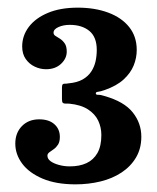

<svg xmlns="http://www.w3.org/2000/svg" viewBox="-20 -933 410 502"><path d="M20 -557.5Q20 -529.5 38 -505.2Q56 -481 91.2 -466Q126.5 -451 177.5 -451Q211.5 -451 242.5 -458.5Q273.5 -466 297.5 -481.8Q321.5 -497.5 335.5 -521Q349.5 -544.5 349.5 -575.5Q349.5 -611 327 -639.2Q304.5 -667.5 253 -682Q241.5 -685.5 236 -685.2Q230.5 -685 230.5 -689Q230.5 -692.5 236.2 -693Q242 -693.5 253.5 -697.5Q285 -708.5 303.2 -725.2Q321.5 -742 329.5 -761.8Q337.5 -781.5 337.5 -802.5Q337.5 -837.5 317.8 -862.2Q298 -887 263 -900Q228 -913 183.5 -913Q137.5 -913 105 -899.2Q72.5 -885.5 55.2 -862.5Q38 -839.5 38 -811.5Q38 -792 47.2 -778.8Q56.5 -765.5 70.8 -758.8Q85 -752 100.5 -752Q124.5 -752 139.5 -766Q154.5 -780 154.5 -798Q154.5 -812 149.2 -819.5Q144 -827 137.2 -831.5Q130.5 -836 125.2 -839Q120 -842 120 -847.5Q120 -856.5 132.8 -862.2Q145.5 -868 162.5 -868Q194.5 -868 213.8 -852Q233 -836 233 -802.5Q233 -787 229.8 -772.5Q226.5 -758 218.5 -745.8Q210.5 -733.5 196 -725.2Q181.5 -717 158.5 -715Q153.5 -714 149.8 -714.2Q146 -714.5 144 -712.5Q142 -710.5 142 -704V-673.5Q142 -666.5 144.2 -664.2Q146.5 -662 150.8 -662.2Q155 -662.5 161 -662Q191.5 -659 210 -647Q228.5 -635 236.8 -617.5Q245 -600 245 -580Q245 -551 234.8 -533Q224.5 -515 206.2 -506.5Q188 -498 162.5 -498Q147.5 -498 134 -501.8Q120.5 -505.5 112.2 -511.5Q104 -517.5 104 -526Q104 -531 109 -534.8Q114 -538.5 120.5 -543Q127 -547.5 131.8 -555Q136.5 -562.5 136.5 -575Q136.5 -595.5 122.2 -608.2Q108 -621 82.5 -621Q54.5 -621 37.2 -603.2Q20 -585.5 20 -557.5Z"/></svg>

Font: Besley ExtraBold
Style: Regular
Weight: 800
Designer: Owen Earl
Foundry: indestructible type*
Version: Version 2.001